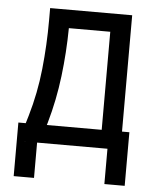

<svg xmlns="http://www.w3.org/2000/svg" viewBox="-50 -572 600 753"><g transform="rotate(5 250.0 -195.5)"><path d="M389 139H469V-72H440V-530H117V-481Q117 -385 107 -289.5Q97 -194 70 -102L61 -72H32V0H389ZM144 -72 147 -82Q173 -173 184.5 -268Q196 -363 197 -458H360V-72ZM32 139H112V0H32Z"/></g></svg>

Font: Iosevka SS09
Style: Regular
Weight: 400
Monospace: yes
Designer: Belleve Invis
Foundry: Belleve Invis
Version: Version 5.2.1; ttfautohint (v1.8.3)